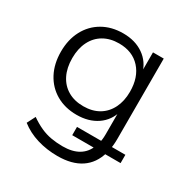

<svg xmlns="http://www.w3.org/2000/svg" viewBox="-158 -624 908 942"><g transform="rotate(30 295.5 -153.5)"><path d="M294 188Q233 188 178.5 171.5Q124 155 82 122L106 75Q136 96 165.5 109.5Q195 123 226.5 128.5Q258 134 292 134Q347 134 382 113Q417 92 432 52L444 63H306V16H448L440 30Q443 18 444.5 5Q446 -8 446 -22V-158H453Q437 -99 389.5 -66.5Q342 -34 274 -34Q208 -34 158 -63Q108 -92 80.5 -144Q53 -196 53 -265Q53 -333 80.5 -385Q108 -437 158 -466Q208 -495 274 -495Q342 -495 389.5 -462Q437 -429 453 -370H446V-487H507V-31Q507 -14 505.5 2Q504 18 501 32L496 16H580V63H477L496 53Q477 120 426 154Q375 188 294 188ZM281 -87Q332 -87 368.5 -108.5Q405 -130 425 -170Q445 -210 445 -263Q445 -345 401 -393.5Q357 -442 281 -442Q231 -442 194 -420.5Q157 -399 137 -359Q117 -319 117 -265Q117 -210 137 -170Q157 -130 194 -108.5Q231 -87 281 -87Z"/></g></svg>

Font: Nunito Sans 11pt Light
Style: Regular
Weight: 300
Version: Version 3.101;gftools[0.9.27]